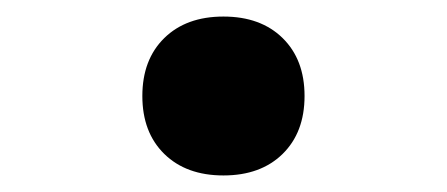

<svg xmlns="http://www.w3.org/2000/svg" viewBox="-20 -202 540 232"><path d="M250 10Q205 10 178.5 -16Q152 -42 152 -86Q152 -130 178.5 -156Q205 -182 250 -182Q295 -182 321.5 -156Q348 -130 348 -86Q348 -42 321.5 -16Q295 10 250 10Z"/></svg>

Font: M PLUS Code Latin SemiBold
Style: Regular
Weight: 600
Designer: Coji Morishita
Foundry: UNDERFOREST DESIGN
Version: Version 1.002; ttfautohint (v1.8.3)